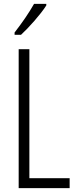

<svg xmlns="http://www.w3.org/2000/svg" viewBox="-20 -967 396 987"><path d="M218 -939V-947H155C127 -898 96 -853 55 -800V-788H88C128 -825 189 -893 218 -939ZM76 0H338V-51H131V-714H76Z"/></svg>

Font: Noto Sans Gujarati UI ExtraCondensed Light
Style: Regular
Weight: 300
Width: 2
Designer: Jelle Bosma - Monotype Design Team, Universal Thirst
Foundry: Monotype Imaging Inc.
Version: Version 2.106